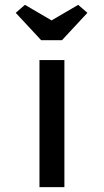

<svg xmlns="http://www.w3.org/2000/svg" viewBox="-20 -773 429 793"><path d="M143 0V-525H246V0ZM150 -607 45 -720 83 -753 208 -680H178L303 -753L341 -720L236 -607Z"/></svg>

Font: Lexend Giga
Style: Regular
Weight: 400
Designer: Bonnie Shaver-Troup, Thomas Jockin
Foundry: Lexend
Version: Version 1.007